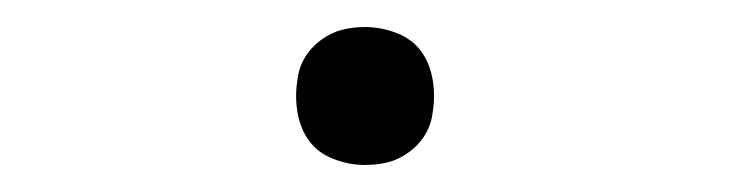

<svg xmlns="http://www.w3.org/2000/svg" viewBox="-20 -411 540 142"><path d="M250 -289Q238 -289 226.5 -293.5Q215 -298 208.5 -307Q202 -316 200 -328Q198 -340 200 -352Q201 -361 205.5 -368.5Q210 -376 217.5 -381.5Q225 -387 233 -389Q241 -391 250 -391Q262 -391 273.5 -386.5Q285 -382 291.5 -373Q298 -364 300 -352Q302 -340 300 -328Q299 -319 294.5 -311.5Q290 -304 282.5 -298.5Q275 -293 267 -291Q259 -289 250 -289Z"/></svg>

Font: Iosevka Extralight
Style: Italic
Weight: 200
Italic angle: -9°
Monospace: yes
Designer: Belleve Invis
Foundry: Belleve Invis
Version: Version 32.5.0; ttfautohint (v1.8.4)